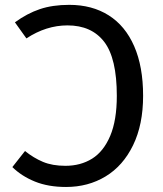

<svg xmlns="http://www.w3.org/2000/svg" viewBox="-20 -739 655 772"><path d="M555.4 -353.8Q555.4 -237.9 515.1 -155.1Q474.9 -72.3 404.6 -29.7Q334.4 12.8 245.6 12.8Q173.8 12.8 120.3 -9Q66.7 -30.8 29.7 -67.2L80.5 -131.8Q114.9 -104.1 152.6 -88.2Q190.3 -72.3 243.1 -72.3Q304.1 -72.3 350.3 -101Q396.4 -129.7 423.1 -192.6Q449.7 -255.4 449.7 -353.8Q449.7 -504.6 399 -570.8Q348.2 -636.9 251.3 -636.9Q165.6 -636.9 86.2 -584.6L40 -649.2Q89.2 -685.1 140.3 -702.3Q191.3 -719.5 258.5 -719.5Q350.3 -719.5 416.9 -677.4Q483.6 -635.4 519.5 -553.3Q555.4 -471.3 555.4 -353.8Z"/></svg>

Font: Fira Code Fixed Retina
Style: Regular
Weight: 450
Monospace: yes
Designer: Carrois Corporate, Edenspiekermann AG, Nikita Prokopov
Foundry: Carrois Corporate, Edenspiekermann AG, Nikita Prokopov
Version: Version 5.002